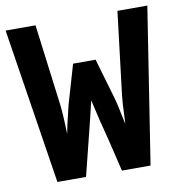

<svg xmlns="http://www.w3.org/2000/svg" viewBox="-76 -729 752 800"><g transform="rotate(-10 300.0 -329.5)"><path d="M497.1 0H376L344.7 -130.4Q320.3 -222.7 300.8 -310.5L283.7 -238.8L262.2 -152.3L224.1 0H103L0 -658.7H126.5L169.9 -319.3Q175.8 -272.5 177.7 -189.5L185.1 -226.6L204.6 -308.6L252.9 -474.1H348.1L396.5 -308.6Q402.8 -286.6 407.5 -265.4Q412.1 -244.1 423.3 -189.5L424.3 -202.6Q427.2 -281.2 432.1 -319.3L473.1 -658.7H599.6Z"/></g></svg>

Font: Liberation Mono
Style: Bold
Weight: 700
Monospace: yes
Designer: Steve Matteson
Foundry: Ascender Corporation
Version: Version 2.1.5